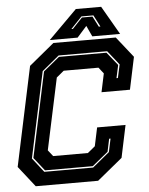

<svg xmlns="http://www.w3.org/2000/svg" viewBox="-58 -905 738 952"><g transform="rotate(-5 311.0 -429.0)"><path d="M81 0 0 -103 105 -597 230 -700H540.5L622 -597L588 -436H446.5L466 -528L442 -558.5H269L232 -528L156 -172L180 -141.5H353L390 -172L409.5 -264H551L517 -103L391.5 0ZM129.5 -67.5H372.5L457 -137L471 -203H464L450.5 -139L371.5 -74.5H133.5L81.5 -140.5L171.5 -563.5L251.5 -629H488L540.5 -563.5L526.5 -499H533.5L548 -565.5L492 -636H250.5L165 -565.5L74 -138.5ZM355.5 -858H481.5L563.5 -716H425L400 -770L352 -716H213.5ZM380 -819 325 -761H332.5L382 -813.5H434.5L461.5 -761H469.5L439.5 -819Z"/></g></svg>

Font: Tourney ExtraBold
Style: Italic
Weight: 800
Italic angle: -12°
Version: Version 1.015